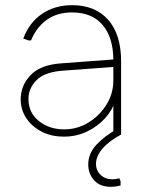

<svg xmlns="http://www.w3.org/2000/svg" viewBox="-20 -520 573 742"><path d="M227 8Q178 8 140.5 -11.5Q103 -31 81.5 -63.5Q60 -96 60 -136Q60 -189 97.5 -229Q135 -269 214 -275L429 -291V-262L224 -247Q153 -242 121.5 -210.5Q90 -179 90 -138Q90 -84 130.5 -52Q171 -20 228 -20Q278 -20 321 -46Q364 -72 391 -115Q418 -158 418 -209V-288Q418 -374 377 -423Q336 -472 258 -472Q201 -472 161 -443.5Q121 -415 100 -364H89L70 -371Q93 -433 142.5 -466.5Q192 -500 259 -500Q348 -500 398 -443.5Q448 -387 448 -283V0H418V-144L427 -134Q415 -95 386 -63Q357 -31 316 -11.5Q275 8 227 8ZM409 202Q366 202 343.5 176.5Q321 151 321 116Q321 74 351.5 40.5Q382 7 435 -23L448 0Q401 25 376 54.5Q351 84 351 113Q351 139 369 156Q387 173 414 173Q425 173 441 169L446 180V197Q437 199 428 200.5Q419 202 409 202Z"/></svg>

Font: Fustat ExtraLight
Style: Regular
Weight: 250
Designer: Mohamed Gaber, Khaled Hosny, Laura Garcia Mut
Foundry: Kief Type Foundry, Alif Type Foundry, Hard Type Foundry
Version: Version 1.007